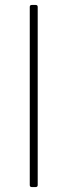

<svg xmlns="http://www.w3.org/2000/svg" viewBox="-20 -754 272 774"><path d="M108 0Q100 0 100 -8V-726Q100 -734 108 -734H124Q132 -734 132 -726V-8Q132 0 124 0Z"/></svg>

Font: LINE Seed Sans App Thin
Style: Regular
Weight: 250
Designer: LINE VX Design & Dalton Maag Ltd & Sandoll Inc
Foundry: Dalton Maag Ltd
Version: Version 1.003